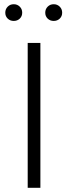

<svg xmlns="http://www.w3.org/2000/svg" viewBox="-20 -888 322 908"><path d="M171 0H111V-685H171ZM85 -828Q85 -811 73.5 -800Q62 -789 45 -789Q28 -789 16.5 -800Q5 -811 5 -828Q5 -845 16.5 -856.5Q28 -868 45 -868Q62 -868 73.5 -856.5Q85 -845 85 -828ZM274 -828Q274 -811 262.5 -800Q251 -789 234 -789Q217 -789 205.5 -800Q194 -811 194 -828Q194 -845 205.5 -856.5Q217 -868 234 -868Q251 -868 262.5 -856.5Q274 -845 274 -828Z"/></svg>

Font: Statis Sans Light
Style: Regular
Weight: 300
Designer: bBox Type GmbH
Foundry: bBox Type GmbH
Version: Version 1.000